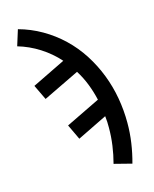

<svg xmlns="http://www.w3.org/2000/svg" viewBox="-113 -604 726 904"><g transform="rotate(-15 250.0 -152.5)"><path d="M419 223 333 201Q344 160 350 117Q356 74 356 31Q356 17 355.5 3Q355 -11 353 -26L208 45L173 -29L340 -110Q331 -150 316 -188.5Q301 -227 279 -262L103 -177L68 -250L230 -329Q192 -372 142.5 -403.5Q93 -435 38 -451L62 -528Q121 -512 174 -481.5Q227 -451 271 -409Q315 -367 348 -315.5Q381 -264 403 -207Q425 -150 435.5 -90Q446 -30 446 31Q446 80 439 128Q432 176 419 223Z"/></g></svg>

Font: Iosevka Term Medium
Style: Regular
Weight: 500
Monospace: yes
Designer: Belleve Invis
Foundry: Belleve Invis
Version: Version 26.3.1